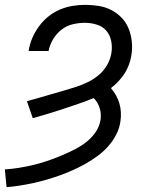

<svg xmlns="http://www.w3.org/2000/svg" viewBox="-32 -548 652 791"><path d="M-5 223 -12 150Q17 148 45.5 143.5Q74 139 101.5 132.5Q129 126 156.5 117Q184 108 211 97Q238 86 265 73Q292 60 316.5 42.5Q341 25 359 0.5Q377 -24 382 -53Q386 -79 378.5 -103Q371 -127 354 -144Q323 -131 291.5 -120.5Q260 -110 229 -99.5Q198 -89 166 -79.5Q134 -70 103 -61L79 -131Q105 -138 130 -145.5Q155 -153 180 -160Q205 -167 230.5 -174.5Q256 -182 281 -190Q306 -198 330.5 -210Q355 -222 375.5 -239.5Q396 -257 409.5 -280.5Q423 -304 427 -330Q431 -355 426 -379.5Q421 -404 406 -421.5Q391 -439 367 -446.5Q343 -454 318 -454Q293 -454 267.5 -448Q242 -442 221 -425.5Q200 -409 186.5 -386Q173 -363 168 -338H86Q90 -365 100.5 -390Q111 -415 127.5 -438Q144 -461 166 -479Q188 -497 213.5 -508Q239 -519 265.5 -523.5Q292 -528 318 -528Q347 -528 375 -523.5Q403 -519 427 -506.5Q451 -494 469.5 -474.5Q488 -455 498 -430Q508 -405 511 -376.5Q514 -348 509 -319Q506 -300 499 -281Q492 -262 481 -245Q470 -228 455.5 -212.5Q441 -197 425 -185Q437 -171 446 -155Q455 -139 460 -121.5Q465 -104 466 -85Q467 -66 464 -47Q460 -19 446.5 7Q433 33 413.5 55Q394 77 370 94.5Q346 112 320.5 126.5Q295 141 268 153Q241 165 214.5 174.5Q188 184 160.5 192Q133 200 105.5 206Q78 212 50 216.5Q22 221 -5 223Z"/></svg>

Font: Zed Sans Extended
Style: Italic
Weight: 400
Width: 7
Italic angle: -9°
Designer: Belleve Invis
Foundry: Belleve Invis
Version: Version 1.0.0; ttfautohint (v1.8.4)